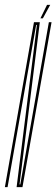

<svg xmlns="http://www.w3.org/2000/svg" viewBox="-54 -766 231 786"><path d="M-34 0 85 -675H109L26 -11H29L146 -675H157L38 0H14L97 -664H94L-23 0ZM111.5 -691 138.5 -746H151.5L121.5 -691Z"/></svg>

Font: Anybody UltraCondensed Thin
Style: Italic
Weight: 100
Width: 1
Italic angle: -10°
Designer: Tyler Finck
Foundry: Etcetera Type Company
Version: Version 1.010; ttfautohint (v1.8.3) -l 8 -r 50 -G 200 -x 14 